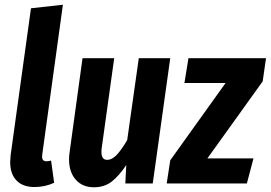

<svg xmlns="http://www.w3.org/2000/svg" viewBox="-20 -776 1145 812"><path d="M159 -125Q158 -121 158 -114Q158 -94 176 -94Q186 -94 196 -97L209 -3Q170 15 126 15Q76 15 49.5 -13Q23 -41 23 -91Q23 -100 25 -120L111 -741L246 -756Z M272 -103Q272 -119 275 -137L329 -530H463L410 -149Q409 -143 409 -133Q409 -100 433 -100Q455 -100 476 -123.5Q497 -147 518 -184L567 -530H700L626 0H510L514 -78Q484 -33 453 -8.5Q422 16 377 16Q329 16 300.5 -16Q272 -48 272 -103Z M1105 -530 1091 -432 857 -106H1052L1024 0H685L700 -98L934 -425H760L777 -530Z"/></svg>

Font: Fira Sans Extra Condensed SemiBold
Style: Italic
Weight: 600
Width: 3
Italic angle: -8°
Designer: Carrois Corporate & Edenspiekermann AG
Foundry: Carrois Corporate GbR & Edenspiekermann AG
Version: Version 4.203